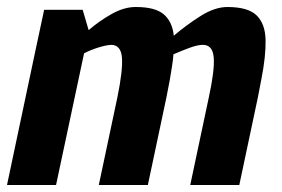

<svg xmlns="http://www.w3.org/2000/svg" viewBox="-25 -528 805 548"><path d="M711 -250 658 0H518L571 -250Q588 -328 585 -364Q582 -400 554 -400Q539 -400 516 -391.5Q493 -383 470 -373Q469 -357 466 -339Q463 -321 460 -302L450 -250L397 0H257L310 -250Q326 -328 323 -364Q320 -400 292 -400Q277 -399 256 -392.5Q235 -386 215 -376L135 0H-5L76 -383L101 -500H211L228 -442Q258 -468 293.5 -488Q329 -508 362 -508H363Q418 -508 442.5 -487Q467 -466 471 -426Q506 -456 547 -482Q588 -508 624 -508Q683 -508 707.5 -484Q732 -460 733 -414Q734 -368 721 -302Z"/></svg>

Font: Epunda Sans
Style: Bold Italic
Weight: 700
Italic angle: -12.0243°
Designer: Simon Atzbach
Foundry: typofactur
Version: Version 2.204; ttfautohint (v1.8.4.7-5d5b)